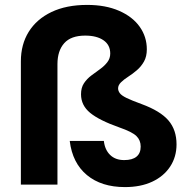

<svg xmlns="http://www.w3.org/2000/svg" viewBox="-20 -752 767 782"><path d="M489 10Q393 10 334 -39Q275 -88 264 -178H403Q407 -142 428.5 -121Q450 -100 486 -100Q519 -100 536 -114Q553 -128 553 -155Q553 -181 535.5 -198Q518 -215 466 -233Q384 -262 347 -292.5Q310 -323 310 -368Q310 -395 322 -413Q334 -431 352 -444.5Q370 -458 387.5 -470.5Q405 -483 417 -498.5Q429 -514 429 -534Q429 -569 401.5 -588Q374 -607 327 -607Q269 -607 241.5 -576Q214 -545 214 -491V0H65V-502Q65 -571 97 -622.5Q129 -674 189.5 -703Q250 -732 335 -732Q410 -732 465 -708Q520 -684 549 -643Q578 -602 578 -551Q578 -522 566.5 -501.5Q555 -481 537.5 -466Q520 -451 502 -439.5Q484 -428 472.5 -416.5Q461 -405 461 -392Q461 -382 468 -372.5Q475 -363 495.5 -353Q516 -343 557 -328Q633 -300 666 -261.5Q699 -223 699 -164Q699 -113 673 -73.5Q647 -34 600 -12Q553 10 489 10Z"/></svg>

Font: DM Sans 18pt Black
Style: Regular
Weight: 900
Designer: Colophon Foundry, Jonny Pinhorn
Foundry: Colophon Foundry
Version: Version 4.004;gftools[0.9.30]